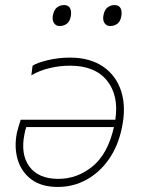

<svg xmlns="http://www.w3.org/2000/svg" viewBox="-20 -731 568 760"><path d="M209 9Q144 9 104.2 -20.8Q64.5 -50.5 50 -99.5Q35.5 -148.5 47 -206Q49.5 -217.5 54 -232Q58.5 -246.5 62 -257H436.5Q451 -353 403.5 -412Q356 -471 257 -471Q216.5 -471 176.5 -461.5Q136.5 -452 104 -433L109 -471Q126.5 -482.5 169 -492.8Q211.5 -503 257 -503Q335.5 -503 387.8 -467.5Q440 -432 460 -369Q480 -306 462 -223Q447 -152 410.5 -100Q374 -48 322 -19.5Q270 9 209 9ZM77 -201Q60.5 -120 96.5 -71.5Q132.5 -23 211 -23Q286 -23 346.5 -72.5Q407 -122 431 -228H84Q79.5 -214.5 77 -201ZM416 -628Q401 -628 393.2 -640.5Q385.5 -653 390 -673Q394.5 -694 406.8 -702.5Q419 -711 434 -711Q450 -711 457 -699Q464 -687 460 -666Q456.5 -646 444.5 -637Q432.5 -628 416 -628ZM216 -628Q201 -628 193.2 -640.5Q185.5 -653 190 -673Q194.5 -694 206.8 -702.5Q219 -711 234 -711Q250 -711 257 -699Q264 -687 260 -666Q256.5 -646 244.5 -637Q232.5 -628 216 -628Z"/></svg>

Font: Commissioner Thin
Style: Italic
Weight: 100
Italic angle: -12°
Designer: Kostas Bartsokas
Foundry: Kostas Bartsokas
Version: Version 1.000; ttfautohint (v1.8.3)